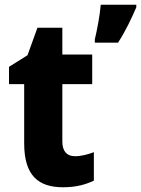

<svg xmlns="http://www.w3.org/2000/svg" viewBox="-20 -780 595 810"><path d="M555 -749V-760H405C402 -719 389 -650 380 -614V-600H478C511 -651 534 -701 555 -749ZM296 -121C262 -121 243 -142 243 -183V-425H369V-550H243V-663H138L96 -547L18 -498V-425H82V-175C82 -37 144 10 246 10C301 10 340 -1 376 -18V-138C349 -128 323 -121 296 -121Z"/></svg>

Font: Noto Sans Georgian SemiCondensed ExtraBold
Style: Regular
Weight: 800
Width: 4
Designer: Monotype Design Team, Akaki Razmadze
Foundry: Google LLC
Version: Version 2.005